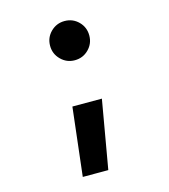

<svg xmlns="http://www.w3.org/2000/svg" viewBox="-110 -615 807 915"><g transform="rotate(-15 293.0 -157.0)"><path d="M292.8 -334Q252.9 -334 224.6 -362.4Q196.3 -390.8 196.3 -430.7Q196.3 -471.2 224.7 -499.3Q253.1 -527.3 293 -527.3Q333.5 -527.3 361.6 -499.2Q389.6 -471.1 389.6 -430.5Q389.6 -390.6 361.5 -362.3Q333.4 -334 292.8 -334ZM185.1 212.9 224.1 -124H369.6L311 212.9Z"/></g></svg>

Font: Cascadia Code PL
Style: Regular
Weight: 400
Monospace: yes
Designer: Aaron Bell
Foundry: Saja Typeworks
Version: Version 2102.003